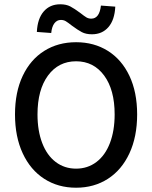

<svg xmlns="http://www.w3.org/2000/svg" viewBox="-20 -864 710 896"><path d="M50 0ZM50 -330Q50 -434 86 -510Q122 -586 186.5 -626.5Q251 -667 335 -667Q419 -667 483.5 -626.5Q548 -586 584 -510Q620 -434 620 -330Q620 -226 584 -148.5Q548 -71 483.5 -29.5Q419 12 335 12Q251 12 186.5 -29.5Q122 -71 86 -148.5Q50 -226 50 -330ZM515 -330Q515 -445 466 -511.5Q417 -578 335 -578Q253 -578 204 -511.5Q155 -445 155 -330Q155 -254 177 -196.5Q199 -139 240 -108Q281 -77 335 -77Q389 -77 430 -108Q471 -139 493 -196.5Q515 -254 515 -330ZM316 -744Q297 -759 287 -765Q277 -771 264 -771Q246 -771 234 -755.5Q222 -740 219 -710L152 -715Q155 -777 184 -810.5Q213 -844 261 -844Q289 -844 308 -834Q327 -824 354 -804Q373 -789 383 -783Q393 -777 406 -777Q444 -777 451 -838L518 -833Q515 -771 486 -737.5Q457 -704 409 -704Q381 -704 362 -714Q343 -724 316 -744Z"/></svg>

Font: Assistant SemiBold
Style: Regular
Weight: 600
Designer: Hebrew By Ben Nathan, Latin by Paul Hunt
Version: Version 2.001; ttfautohint (v1.6)